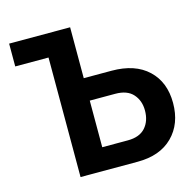

<svg xmlns="http://www.w3.org/2000/svg" viewBox="-104 -818 944 925"><g transform="rotate(-15 368.0 -355.0)"><path d="M186 0V-596.2H20V-710H324.2V-456.1H462.9Q579.6 -456.1 644.3 -395Q709 -334 709 -230Q709 -126 646 -63Q583 0 471.2 0ZM324.2 -111.8H452.1Q510.3 -111.8 539.6 -144.5Q568.8 -177.2 568.8 -230Q568.8 -278.8 539.8 -311.5Q510.7 -344.2 451.2 -344.2H324.2Z"/></g></svg>

Font: Rawline
Style: Bold
Weight: 700
Designer: Matt McInerney, Pablo Impallari, Rodrigo Fuenzalida
Foundry: Matt McInerney, Pablo Impallari, Rodrigo Fuenzalida
Version: Version 4.020;PS 004.020;hotconv 1.0.88;makeotf.lib2.5.64775